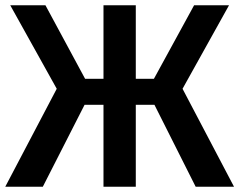

<svg xmlns="http://www.w3.org/2000/svg" viewBox="-22 -711 911 731"><path d="M717 -691 564 -411H495V-691H372V-411H302L151 -691H17L194 -373L-2 0H141L300 -312H372V0H495V-312H566L723 0H869L673 -373L850 -691Z"/></svg>

Font: Fira Sans Medium
Style: Regular
Weight: 500
Designer: Carrois Corporate & Edenspiekermann AG
Foundry: Carrois Corporate GbR & Edenspiekermann AG
Version: Version 4.203